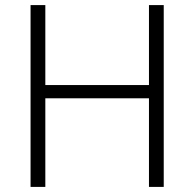

<svg xmlns="http://www.w3.org/2000/svg" viewBox="-20 -734 764 754"><path d="M623 0H565V-348H158V0H100V-714H158V-400H565V-714H623Z"/></svg>

Font: Noto Sans Lao Looped Light
Style: Regular
Weight: 300
Designer: Mark Frömberg, Ben Mitchell
Foundry: The Fontpad Ltd
Version: Version 1.002; ttfautohint (v1.8.4.7-5d5b)